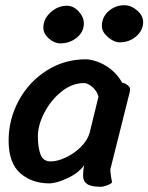

<svg xmlns="http://www.w3.org/2000/svg" viewBox="-20 -702 568 735"><path d="M370 -602Q370 -637 396 -659.5Q422 -682 456 -682Q482 -682 505 -662Q528 -642 528 -618Q528 -586 501.5 -563Q475 -540 439 -540Q416 -540 393 -560Q370 -580 370 -602ZM146 -596Q146 -630 174 -655Q202 -680 236 -680Q261 -680 281 -658.5Q301 -637 301 -612Q301 -580 274 -558Q247 -536 211 -536Q188 -536 167 -554.5Q146 -573 146 -596ZM409 -5Q407 1 391.5 7Q376 13 365 13Q329 13 313.5 2.5Q298 -8 298 -29Q298 -49 302 -69Q280 -39 237.5 -19.5Q195 0 169 0Q102 0 57.5 -39Q13 -78 13 -164Q13 -245 51.5 -316.5Q90 -388 158 -431.5Q226 -475 309 -475Q325 -475 351 -466.5Q377 -458 403.5 -437.5Q430 -417 448 -385Q456 -385 467 -377Q478 -369 478 -361Q478 -352 475 -343L402 -52Q404 -26 409 -5ZM302 -384Q256 -384 215.5 -351.5Q175 -319 150 -271Q125 -223 125 -180Q125 -138 135 -111Q145 -84 174 -84Q199 -84 231.5 -99Q264 -114 289.5 -139.5Q315 -165 323 -193L357 -332Q351 -354 333.5 -369Q316 -384 302 -384Z"/></svg>

Font: Sriracha
Style: Regular
Weight: 400
Designer: Suppakit Chalermlarp
Version: Version 1.002g